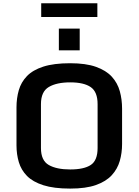

<svg xmlns="http://www.w3.org/2000/svg" viewBox="-20 -1109 824 1142"><path d="M397.5 12.7Q300.3 12.7 237.8 -7.3Q175.3 -27.3 140.6 -62.5Q106 -97.7 92 -144.5Q78.1 -191.4 78.1 -244.6V-470.2Q78.1 -524.9 91.8 -572.5Q105.5 -620.1 140.1 -656.2Q174.8 -692.4 237.3 -712.6Q299.8 -732.9 397.5 -732.9Q490.7 -732.9 551 -711.4Q611.3 -689.9 645.3 -652.6Q679.2 -615.2 692.6 -566.4Q706.1 -517.6 706.1 -462.9V-252.4Q706.1 -199.2 692.4 -151.6Q678.7 -104 644.8 -66.9Q610.8 -29.8 550.8 -8.5Q490.7 12.7 397.5 12.7ZM397.5 -101.1Q479.5 -101.1 520 -127.9Q560.5 -154.8 560.5 -228.5V-489.7Q560.5 -562.5 519.8 -590.8Q479 -619.1 397.5 -619.1Q316.9 -619.1 270.3 -591.6Q223.6 -564 223.6 -489.7V-228.5Q223.6 -154.3 270 -127.7Q316.4 -101.1 397.5 -101.1ZM330.1 -939H454.1V-809.6H330.1ZM225.1 -1089.4H559.1V-1007.8H225.1Z"/></svg>

Font: Monda
Style: Bold
Weight: 700
Designer: Vernon Adams
Foundry: Vernon Adams
Version: Version 2.100; ttfautohint (v1.8.3)